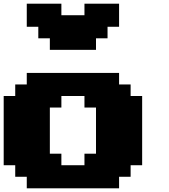

<svg xmlns="http://www.w3.org/2000/svg" viewBox="-20 -1020 915 1040"><path d="M125 0H625V-62.5H687.5V-125H750V-500H687.5V-562.5H625V-625H125V-562.5H62.5V-500H0V-125H62.5V-62.5H125ZM437.5 -125H312.5V-187.5H250V-437.5H312.5V-500H437.5V-437.5H500V-187.5H437.5ZM250 -750H500V-812.5H562.5V-875H625V-1000H437.5V-937.5H312.5V-1000H125V-875H187.5V-812.5H250Z"/></svg>

Font: Faithful 32x
Style: Bold
Weight: 400
Foundry: Faithful Resource Pack
Version: Version 1.0; January 27, 2023